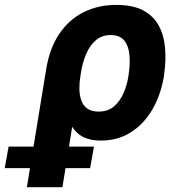

<svg xmlns="http://www.w3.org/2000/svg" viewBox="-147 -573 727 796"><path d="M-35.6 203.1 44.9 -288.6Q59.1 -374 99.1 -433.1Q139.2 -492.2 199.7 -522.5Q260.3 -552.7 335.4 -552.7Q402.8 -552.7 445.3 -530.5Q487.8 -508.3 510 -468.8Q532.2 -429.2 537.1 -377.4Q542 -325.7 533.7 -266.6L532.7 -256.8Q519 -176.8 483.2 -116.7Q447.3 -56.6 393.6 -23.4Q339.8 9.8 272 9.8Q208.5 9.8 174.8 -20.8Q141.1 -51.3 128.2 -106.2Q115.2 -161.1 114.3 -232.9L186.5 -257.8Q182.1 -232.9 182.1 -207Q182.1 -181.2 189.2 -159.2Q196.3 -137.2 213.6 -123.8Q231 -110.4 261.7 -110.4Q300.8 -110.4 325.9 -132.1Q351.1 -153.8 365.5 -187.7Q379.9 -221.7 385.3 -256.8L386.7 -266.6Q393.1 -310.5 389.4 -347.2Q385.7 -383.8 367.4 -405.8Q349.1 -427.7 311 -427.7Q275.9 -427.7 251 -406.7Q226.1 -385.7 210.9 -350.8Q195.8 -315.9 189 -274.4L111.8 203.1ZM-127.4 124 -111.3 34.7H242.7L226.6 124Z"/></svg>

Font: Inter Tight
Style: Bold Italic
Weight: 700
Italic angle: -9.39999°
Designer: Rasmus Andersson
Foundry: rsms
Version: Version 3.004